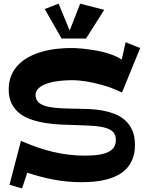

<svg xmlns="http://www.w3.org/2000/svg" viewBox="-20 -981 805 1056"><path d="M751 -716.8 650.9 -472.2Q595.7 -498.5 545.7 -512.5Q495.6 -526.4 457.5 -532.7Q412.6 -540 374 -540Q316.9 -539.1 277.3 -531.5Q237.8 -523.9 214.1 -511Q190.4 -498 181.4 -481.4Q172.4 -464.8 176.8 -445.8Q181.6 -424.3 199.7 -411.9Q217.8 -399.4 248 -393.3Q278.3 -387.2 320.1 -385.3Q361.8 -383.3 414.1 -382.8Q441.4 -382.3 474.9 -380.9Q508.3 -379.4 542.7 -373.3Q577.1 -367.2 609.4 -355Q641.6 -342.8 666.7 -320.8Q691.9 -298.8 707 -265.6Q722.2 -232.4 722.2 -184.1Q722.2 -140.1 709.5 -107.9Q696.8 -75.7 675.3 -53Q653.8 -30.3 624.8 -15.9Q595.7 -1.5 563 6.8Q530.3 15.1 495.6 18.1Q460.9 21 428.2 21Q386.7 21 348.9 17.3Q311 13.7 274.9 6.8Q238.8 0 202.9 -9.5Q167 -19 129.9 -30.8L101.1 55.2L32.2 35.2L95.2 -206.1Q139.2 -187 182.4 -171.9Q225.6 -156.7 269.3 -146.2Q313 -135.7 357.4 -130.4Q401.9 -125 448.2 -125Q493.7 -125 525.9 -130.4Q558.1 -135.7 578.4 -146.5Q598.6 -157.2 607.9 -173.3Q617.2 -189.5 617.2 -210.9Q617.2 -237.8 603.5 -253.4Q589.8 -269 562.3 -277.3Q534.7 -285.6 493.4 -288.6Q452.1 -291.5 397 -293Q358.4 -293.9 315.9 -295.9Q273.4 -297.9 232.4 -304.2Q191.4 -310.5 154.3 -322.8Q117.2 -335 89.1 -356.4Q61 -377.9 44.4 -410.2Q27.8 -442.4 27.8 -488.8Q27.8 -530.3 41.3 -563.7Q54.7 -597.2 79.1 -622.8Q103.5 -648.4 137 -666.7Q170.4 -685.1 210.7 -696.5Q251 -708 296.1 -712.9Q341.3 -717.8 389.2 -716.8Q438 -714.4 485.8 -707Q505.9 -704.1 527.8 -699.5Q549.8 -694.8 571.3 -688.2Q592.8 -681.6 612.8 -673.1Q632.8 -664.6 649.9 -653.8L670.9 -749ZM453.1 -769H318.8L226.1 -931.2L302.2 -960.9L363.3 -813L420.9 -960.9L553.2 -926.8Z"/></svg>

Font: Peralta
Style: Regular
Weight: 400
Designer: Astigmatic (AOETI)
Foundry: Astigmatic (AOETI)
Version: Version 1.000